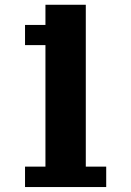

<svg xmlns="http://www.w3.org/2000/svg" viewBox="-20 -712 540 790"><path d="M83 -26.4H167V-526.4H83V-609.4H167V-692.4H333V-26.4H417V57.6H83Z"/></svg>

Font: KH Dot Dougenzaka 12
Style: Regular
Weight: 400
Designer: Original version for X68000 by Keitarou Hiraki (http://hp.vector.co.jp/authors/VA000874/) / TrueType conversion by Homem
Version: Version 1.00.20150527